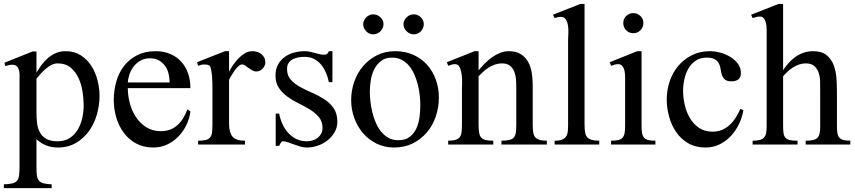

<svg xmlns="http://www.w3.org/2000/svg" viewBox="-25 -734 4344 975"><path d="M480.5 -247.6Q480.5 -200.7 467.3 -153.6Q454.1 -106.4 427.5 -69.3Q400.9 -32.2 361.1 -8.5Q321.3 15.1 268.6 15.1Q237.8 15.1 210.2 4.6Q182.6 -5.9 160.2 -27.3V113.3Q160.2 138.7 162.1 155.3Q164.1 171.9 171.6 181.9Q179.2 191.9 194.8 196.5Q210.4 201.2 237.3 202.1V221.2H-5.4V202.1Q22.5 201.2 38.6 197Q54.7 192.9 62.3 182.9Q69.8 172.9 72 155.5Q74.2 138.2 74.2 110.8V-324.7Q74.2 -335.9 74.5 -349.9Q74.7 -363.8 71.8 -376.2Q68.8 -388.7 61 -397Q53.2 -405.3 36.6 -405.3Q18.6 -405.3 2.4 -397.5L-2.4 -415.5L140.6 -472.7H160.2V-364.7Q171.9 -385.3 186.5 -405Q201.2 -424.8 219.5 -440.2Q237.8 -455.6 259.5 -464.8Q281.2 -474.1 307.1 -474.1Q352.5 -474.1 385.3 -453.1Q418 -432.1 439 -399.4Q460 -366.7 470.2 -326.4Q480.5 -286.1 480.5 -247.6ZM399.9 -199.2Q399.9 -231.4 394.3 -268.3Q388.7 -305.2 374 -337.2Q359.4 -369.1 333.7 -390.6Q308.1 -412.1 267.1 -412.1Q251.5 -412.1 236.1 -404.1Q220.7 -396 207 -384.3Q193.4 -372.6 181.6 -359.4L160.2 -334.5V-162.6Q160.2 -133.8 163.3 -107.7Q166.5 -81.5 178 -61Q189.5 -40.5 210.4 -28.6Q231.4 -16.6 267.1 -16.6Q304.7 -16.6 330.1 -33.7Q355.5 -50.8 370.8 -77.4Q386.2 -104 393.1 -136.2Q399.9 -168.5 399.9 -199.2Z M941.9 -168Q937.5 -131.8 921.4 -98.9Q905.3 -65.9 880.6 -40.5Q856 -15.1 823.7 0Q791.5 15.1 753.4 15.1Q704.1 15.1 666.3 -5.4Q628.4 -25.9 603.3 -60.1Q578.1 -94.2 565.4 -137.5Q552.7 -180.7 552.7 -225.1Q552.7 -275.4 565.7 -320.3Q578.6 -365.2 605 -399.2Q631.3 -433.1 671.6 -453.6Q711.9 -474.1 766.1 -474.1Q807.1 -474.1 839.8 -460Q872.6 -445.8 895.3 -420.9Q918 -396 929.9 -361.6Q941.9 -327.1 941.9 -286.6H624Q624 -249.5 634 -210.7Q644 -171.9 664.8 -140.4Q685.5 -108.9 717 -88.4Q748.5 -67.9 792 -67.9Q818.8 -67.9 839.8 -76.2Q860.8 -84.5 877.2 -99.6Q893.6 -114.7 905.8 -135Q918 -155.3 926.8 -178.7ZM836.4 -315.4Q836.4 -338.9 830.8 -360.8Q825.2 -382.8 813 -399.7Q800.8 -416.5 782 -427.2Q763.2 -438 737.3 -438Q711.4 -438 691.4 -427.7Q671.4 -417.5 657 -400.4Q642.6 -383.3 634.3 -361.1Q626 -338.9 624 -315.4Z M1322.3 -418Q1322.3 -399.4 1308.6 -385.3Q1294.9 -371.1 1276.4 -371.1Q1265.1 -371.1 1255.4 -377Q1245.6 -382.8 1236.3 -389.2L1219.7 -401.4Q1212.4 -406.7 1205.1 -406.7Q1194.8 -406.7 1184.6 -397Q1174.3 -387.2 1165.3 -374.3Q1156.2 -361.3 1148.9 -348.6Q1141.6 -335.9 1138.2 -329.1V-106.4Q1138.2 -62.5 1155 -41Q1171.9 -19.5 1219.2 -19.5V0H981V-19.5Q1006.8 -19.5 1021.2 -23.4Q1035.6 -27.3 1043 -37.4Q1050.3 -47.4 1052 -63.7Q1053.7 -80.1 1053.7 -104V-289.6Q1053.7 -297.4 1053.5 -313.2Q1053.2 -329.1 1051.8 -346.4Q1050.3 -363.8 1047.4 -379.2Q1044.4 -394.5 1038.6 -401.4Q1027.8 -406.7 1012.2 -406.7Q997.6 -406.7 981 -399.9L975.6 -418L1117.7 -474.1H1138.2V-370.1Q1147 -386.2 1158.9 -404.1Q1170.9 -421.9 1186 -437.5Q1201.2 -453.1 1218.8 -463.6Q1236.3 -474.1 1256.8 -474.1Q1269 -474.1 1281 -470.5Q1293 -466.8 1302 -459.5Q1311 -452.1 1316.7 -441.7Q1322.3 -431.2 1322.3 -418Z M1688 -116.2Q1688 -85.9 1673.8 -62Q1659.7 -38.1 1637.7 -20.8Q1615.7 -3.4 1588.1 5.9Q1560.5 15.1 1533.2 15.1Q1517.1 15.1 1500.2 10.3Q1483.4 5.4 1467.3 -0.7Q1451.2 -6.8 1436.8 -11.7Q1422.4 -16.6 1410.6 -16.6Q1407.7 -16.6 1404.8 -13.7Q1401.9 -10.7 1399.7 -7.1Q1397.5 -3.4 1395.8 0.7Q1394 4.9 1392.6 6.8H1375V-157.2H1392.6Q1397.9 -129.9 1409.2 -104.5Q1420.4 -79.1 1438.2 -59.6Q1456.1 -40 1479.7 -28.3Q1503.4 -16.6 1533.2 -16.6Q1548.3 -16.6 1562.7 -21Q1577.1 -25.4 1588.1 -33.9Q1599.1 -42.5 1606 -55.2Q1612.8 -67.9 1612.8 -84.5Q1612.8 -116.7 1595 -138.4Q1577.1 -160.2 1550.5 -176.8Q1523.9 -193.4 1493.2 -208.3Q1462.4 -223.1 1435.8 -242.2Q1409.2 -261.2 1391.6 -286.9Q1374 -312.5 1374 -350.6Q1374 -382.8 1386.7 -405.8Q1399.4 -428.7 1419.9 -444.1Q1440.4 -459.5 1467.5 -466.8Q1494.6 -474.1 1522.5 -474.1Q1536.1 -474.1 1548.6 -471.4Q1561 -468.8 1573.7 -465.1Q1586.4 -461.4 1598.9 -458.7Q1611.3 -456.1 1624 -456.1Q1631.8 -456.1 1637 -461.4Q1642.1 -466.8 1645 -474.1H1663.1V-316.9H1645Q1640.1 -341.3 1630.4 -364.3Q1620.6 -387.2 1606 -405.3Q1591.3 -423.3 1570.3 -434.3Q1549.3 -445.3 1521.5 -445.3Q1506.3 -445.3 1490.7 -442.6Q1475.1 -439.9 1462.2 -433.3Q1449.2 -426.8 1440.9 -414.8Q1432.6 -402.8 1432.6 -383.3Q1432.6 -350.1 1451.7 -329.1Q1470.7 -308.1 1499 -292.5Q1527.3 -276.9 1560.3 -262.7Q1593.3 -248.5 1621.6 -230.2Q1649.9 -211.9 1668.9 -185.1Q1688 -158.2 1688 -116.2Z M2203.6 -238.8Q2203.6 -188.5 2188 -142.6Q2172.4 -96.7 2142.8 -61.8Q2113.3 -26.9 2071.3 -5.9Q2029.3 15.1 1976.6 15.1Q1926.8 15.1 1886.5 -5.1Q1846.2 -25.4 1817.9 -58.6Q1789.6 -91.8 1773.9 -135.3Q1758.3 -178.7 1758.3 -225.1Q1758.3 -273.9 1773.9 -318.8Q1789.6 -363.8 1818.8 -398.2Q1848.1 -432.6 1889.4 -453.4Q1930.7 -474.1 1981.9 -474.1Q2032.2 -474.1 2073.2 -455.8Q2114.3 -437.5 2143.3 -405.5Q2172.4 -373.5 2188 -330.3Q2203.6 -287.1 2203.6 -238.8ZM2109.4 -199.2Q2109.4 -221.2 2106.7 -248Q2104 -274.9 2097.4 -301.8Q2090.8 -328.6 2080.1 -353.8Q2069.3 -378.9 2053.5 -398.4Q2037.6 -418 2015.9 -429.7Q1994.1 -441.4 1965.3 -441.4Q1931.6 -441.4 1909.7 -424.3Q1887.7 -407.2 1875 -381.6Q1862.3 -356 1857.7 -325.2Q1853 -294.4 1853 -267.1Q1853 -245.1 1856 -218.5Q1858.9 -191.9 1865.5 -164.6Q1872.1 -137.2 1883.1 -111.6Q1894 -85.9 1910.2 -65.9Q1926.3 -45.9 1947.8 -33.9Q1969.2 -22 1997.6 -22Q2033.7 -22 2055.7 -39.1Q2077.6 -56.2 2089.6 -82.5Q2101.6 -108.9 2105.5 -140.1Q2109.4 -171.4 2109.4 -199.2ZM2127 -611.3Q2127 -600.6 2122.8 -591.1Q2118.7 -581.5 2111.8 -574.5Q2105 -567.4 2095.5 -563.5Q2085.9 -559.6 2076.2 -559.6Q2055.7 -559.6 2039.8 -575.2Q2023.9 -590.8 2023.9 -611.3Q2023.9 -621.1 2028.3 -630.1Q2032.7 -639.2 2040 -646.2Q2047.4 -653.3 2056.6 -657.2Q2065.9 -661.1 2076.2 -661.1Q2096.7 -661.1 2111.8 -646.5Q2127 -631.8 2127 -611.3ZM1922.4 -611.3Q1922.4 -600.6 1918 -591.1Q1913.6 -581.5 1906.5 -574.5Q1899.4 -567.4 1889.6 -563.5Q1879.9 -559.6 1870.1 -559.6Q1849.6 -559.6 1834.5 -575.2Q1819.3 -590.8 1819.3 -611.3Q1819.3 -621.1 1823.7 -630.1Q1828.1 -639.2 1835.2 -646.2Q1842.3 -653.3 1851.3 -657.2Q1860.4 -661.1 1870.1 -661.1Q1890.6 -661.1 1906.5 -646.5Q1922.4 -631.8 1922.4 -611.3Z M2521.5 0V-19.5Q2547.4 -19.5 2562.5 -23.4Q2577.6 -27.3 2585.2 -37.1Q2592.8 -46.9 2594.7 -63Q2596.7 -79.1 2596.7 -104V-292Q2596.7 -311.5 2595 -332.8Q2593.3 -354 2585.9 -371.6Q2578.6 -389.2 2564 -400.6Q2549.3 -412.1 2523.9 -412.1Q2505.9 -412.1 2489.3 -406.5Q2472.7 -400.9 2457.8 -391.8Q2442.9 -382.8 2429.9 -370.8Q2417 -358.9 2405.3 -346.7V-104Q2405.3 -80.1 2407.5 -63.7Q2409.7 -47.4 2417 -37.4Q2424.3 -27.3 2439.2 -23.4Q2454.1 -19.5 2480 -19.5V0H2251V-19.5Q2275.9 -19.5 2290 -24.4Q2304.2 -29.3 2311 -39.6Q2317.9 -49.8 2319.3 -65.9Q2320.8 -82 2320.8 -104V-275.9Q2320.8 -286.6 2321.5 -308.6Q2322.3 -330.6 2319.8 -352.5Q2317.4 -374.5 2309.8 -391.4Q2302.2 -408.2 2285.6 -408.2Q2276.9 -408.2 2268.1 -405.8Q2259.3 -403.3 2251 -399.9L2244.1 -418L2384.8 -474.1H2405.3V-376.5Q2419.4 -394 2436.5 -411.4Q2453.6 -428.7 2472.9 -442.6Q2492.2 -456.5 2514.2 -465.3Q2536.1 -474.1 2559.6 -474.1Q2596.7 -474.1 2620.4 -458.7Q2644 -443.4 2657.5 -418.5Q2670.9 -393.6 2675.5 -362.8Q2680.2 -332 2680.2 -300.8V-104Q2680.2 -82 2682.1 -65.9Q2684.1 -49.8 2691.2 -39.6Q2698.2 -29.3 2712.9 -24.4Q2727.5 -19.5 2752 -19.5V0Z M2791.5 0V-19.5Q2815.4 -19.5 2829.1 -25.1Q2842.8 -30.8 2849.9 -41.3Q2856.9 -51.8 2858.4 -67.6Q2859.9 -83.5 2859.9 -104V-532.7Q2859.9 -544.4 2861.1 -564Q2862.3 -583.5 2859.6 -602.3Q2856.9 -621.1 2848.9 -634.8Q2840.8 -648.4 2822.8 -648.4Q2814.9 -648.4 2807.6 -647Q2800.3 -645.5 2791.5 -642.1L2783.2 -659.2L2921.4 -713.9H2943.4V-104Q2943.4 -80.6 2945.8 -64.7Q2948.2 -48.8 2955.8 -38.8Q2963.4 -28.8 2978.5 -24.2Q2993.7 -19.5 3018.1 -19.5V0Z M3078.1 0V-19.5Q3100.6 -19.5 3114.7 -22.7Q3128.9 -25.9 3136.5 -34.7Q3144 -43.5 3146.7 -57.6Q3149.4 -71.8 3149.4 -94.2V-339.8Q3149.4 -348.6 3148.4 -360.4Q3147.5 -372.1 3144 -382.8Q3140.6 -393.6 3133.3 -400.9Q3126 -408.2 3114.3 -408.2Q3105.5 -408.2 3096.4 -405.8Q3087.4 -403.3 3078.1 -399.9L3071.3 -418L3210.9 -474.1H3232.9V-94.2Q3232.9 -71.8 3235.6 -57.6Q3238.3 -43.5 3245.8 -34.7Q3253.4 -25.9 3267.1 -22.7Q3280.8 -19.5 3303.2 -19.5V0ZM3242.2 -617.2Q3242.2 -596.2 3227.5 -580.8Q3212.9 -565.4 3191.4 -565.4Q3169.9 -565.4 3155 -580.1Q3140.1 -594.7 3140.1 -617.2Q3140.1 -638.7 3155 -653.1Q3169.9 -667.5 3191.4 -667.5Q3211.9 -667.5 3227.1 -652.8Q3242.2 -638.2 3242.2 -617.2Z M3750 -174.8Q3744.1 -138.7 3728 -104.7Q3711.9 -70.8 3687 -43.9Q3662.1 -17.1 3629.4 -1Q3596.7 15.1 3557.1 15.1Q3507.3 15.1 3470.2 -6.3Q3433.1 -27.8 3408.9 -63Q3384.8 -98.1 3372.8 -141.8Q3360.8 -185.5 3360.8 -229.5Q3360.8 -277.3 3376 -321.8Q3391.1 -366.2 3419.9 -400.1Q3448.7 -434.1 3489.3 -454.1Q3529.8 -474.1 3580.6 -474.1Q3604 -474.1 3631.3 -467Q3658.7 -460 3682.1 -446Q3705.6 -432.1 3721.4 -411.4Q3737.3 -390.6 3737.3 -363.3Q3737.3 -340.8 3724.4 -330.8Q3711.4 -320.8 3689.9 -320.8Q3667.5 -320.8 3656.7 -329.8Q3646 -338.9 3641.4 -352.1Q3636.7 -365.2 3634.8 -380.9Q3632.8 -396.5 3626.5 -409.9Q3620.1 -423.3 3606 -432.4Q3591.8 -441.4 3564 -441.4Q3530.8 -441.4 3507.8 -425.8Q3484.9 -410.2 3470.7 -385.5Q3456.5 -360.8 3450.2 -331.1Q3443.8 -301.3 3443.8 -273.4Q3443.8 -239.3 3451.9 -202.6Q3460 -166 3478 -135.3Q3496.1 -104.5 3524.4 -85Q3552.7 -65.4 3592.8 -65.4Q3620.6 -65.4 3642.6 -75Q3664.6 -84.5 3681.6 -100.6Q3698.7 -116.7 3711.7 -137.7Q3724.6 -158.7 3734.9 -181.2Z M4066.4 0V-19.5Q4088.9 -19.5 4103.3 -22.7Q4117.7 -25.9 4126 -34.2Q4134.3 -42.5 4137.2 -56.9Q4140.1 -71.3 4140.1 -94.2V-274.9Q4140.1 -295.9 4139.6 -320.1Q4139.2 -344.2 4132.3 -364.5Q4125.5 -384.8 4110.4 -398.4Q4095.2 -412.1 4066.4 -412.1Q4048.8 -412.1 4033 -406.5Q4017.1 -400.9 4002.4 -391.8Q3987.8 -382.8 3975.1 -370.8Q3962.4 -358.9 3951.7 -346.7V-94.2Q3951.7 -71.3 3954.1 -56.6Q3956.5 -42 3964.4 -33.7Q3972.2 -25.4 3986.6 -22.5Q4001 -19.5 4024.9 -19.5V0H3796.9V-19.5Q3818.8 -19.5 3833 -23.2Q3847.2 -26.9 3855 -35.6Q3862.8 -44.4 3865.5 -58.8Q3868.2 -73.2 3868.2 -94.2V-580.1Q3868.2 -587.9 3867.2 -599.9Q3866.2 -611.8 3863 -622.8Q3859.9 -633.8 3853 -641.8Q3846.2 -649.9 3834.5 -649.9Q3825.2 -649.9 3815.7 -647.7Q3806.2 -645.5 3796.9 -642.1L3789.1 -659.2L3928.2 -713.9H3951.7V-377.9Q3964.8 -397.9 3981 -415.5Q3997.1 -433.1 4016.1 -446.3Q4035.2 -459.5 4057.4 -466.8Q4079.6 -474.1 4104.5 -474.1Q4148.4 -474.1 4172.9 -453.6Q4197.3 -433.1 4208.7 -402.6Q4220.2 -372.1 4222.7 -335.4Q4225.1 -298.8 4225.1 -266.1V-94.2Q4225.1 -73.2 4227.3 -58.8Q4229.5 -44.4 4236.8 -35.6Q4244.1 -26.9 4257.6 -23.2Q4271 -19.5 4293 -19.5V0Z"/></svg>

Font: Simplified Naskh
Style: Regular
Weight: 400
Designer: SIL International
Foundry: Arabeyes
Version: 1.02_alpha